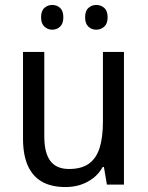

<svg xmlns="http://www.w3.org/2000/svg" viewBox="-20 -746 599 776"><path d="M481 -536V0H412L400 -71H395Q380 -44 356.5 -26Q333 -8 305 1Q277 10 245 10Q187 10 149 -12Q111 -34 92 -77.5Q73 -121 73 -186V-536H159V-195Q159 -128 183.5 -95.5Q208 -63 259 -63Q310 -63 340 -85Q370 -107 383 -149.5Q396 -192 396 -255V-536ZM146 -676Q146 -702 159.5 -714Q173 -726 191 -726Q210 -726 223 -714Q236 -702 236 -676Q236 -651 223 -638.5Q210 -626 191 -626Q173 -626 159.5 -638.5Q146 -651 146 -676ZM324 -676Q324 -702 337.5 -714Q351 -726 369 -726Q388 -726 401.5 -714Q415 -702 415 -676Q415 -651 401.5 -638.5Q388 -626 369 -626Q350 -626 337 -638.5Q324 -651 324 -676Z"/></svg>

Font: Noto Sans Hebrew SemiCondensed
Style: Regular
Weight: 400
Width: 4
Designer: Monotype Design Team
Foundry: Monotype Imaging Inc.
Version: Version 2.003